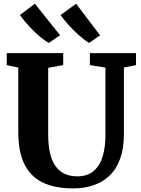

<svg xmlns="http://www.w3.org/2000/svg" viewBox="-20 -1038 784 1066"><path d="M386 8Q284.5 8 217 -24.8Q149.5 -57.5 115.5 -126.5Q81.5 -195.5 81.5 -304.5V-663L17.5 -676.5V-743H331V-676.5L247.5 -661.5V-291Q247.5 -233.5 257.2 -190Q267 -146.5 287.2 -117.2Q307.5 -88 337.8 -73.5Q368 -59 409 -59Q464.5 -59 499 -87.8Q533.5 -116.5 549.5 -168Q565.5 -219.5 565.5 -288V-662.5L479 -676.5V-743H735V-676.5L668 -663V-296.5Q668 -215 647.2 -157.2Q626.5 -99.5 588.2 -63Q550 -26.5 498.5 -9.2Q447 8 386 8ZM251 -800Q233 -809.5 210.2 -827.8Q187.5 -846 164.5 -868.8Q141.5 -891.5 122.2 -914Q103 -936.5 91 -955L173.5 -1017.5L313.5 -842.5L252 -800ZM474.5 -800Q451 -813.5 420 -840.8Q389 -868 361 -899.2Q333 -930.5 316.5 -954.5L402.5 -1017.5L535.5 -842L475.5 -800Z"/></svg>

Font: Merriweather Light 18pt ExtraBold
Style: Regular
Weight: 800
Version: Version 2.100